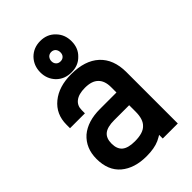

<svg xmlns="http://www.w3.org/2000/svg" viewBox="-234 -851 965 965"><g transform="rotate(-45 248.5 -368.0)"><path d="M166 -570.8Q134.8 -603.5 134.8 -649.9Q134.8 -697.3 166 -730Q198.2 -762.2 246.1 -762.2Q294.4 -762.2 325.2 -730Q356.9 -698.2 356.9 -649.9Q356.9 -601.1 325.2 -570.8Q294.9 -539.1 246.1 -539.1Q197.8 -539.1 166 -570.8ZM277.8 -649.9Q277.8 -664.6 269 -674.8Q259.8 -684.1 246.1 -684.1Q232.4 -684.1 223.1 -674.8Q213.9 -664.1 213.9 -649.9Q213.9 -635.3 223.1 -626Q231.9 -617.2 246.1 -617.2Q260.3 -617.2 269 -626Q277.8 -634.8 277.8 -649.9ZM388.2 -485.8Q441.9 -436.5 441.9 -345.2V20H335V-5.9Q327.6 -1 306.2 9.8Q270.5 25.9 214.8 25.9Q129.4 25.9 78.1 -17.1Q26.9 -60.5 26.9 -143.1Q26.9 -219.2 78.1 -265.1Q129.4 -308.1 216.8 -308.1H334V-346.2Q334 -391.6 310.1 -414.1Q287.1 -437 238.8 -437Q193.4 -437 169.9 -418Q147.9 -400.4 147.9 -369.1V-346.2H42V-371.1Q42 -445.8 96.2 -490.2Q149.9 -534.2 237.8 -534.2Q335.4 -534.2 388.2 -485.8ZM309.1 -94.2Q334 -117.7 334 -171.9V-217.8H227.1Q179.2 -217.8 157 -200Q134.8 -182.1 134.8 -144Q134.8 -105 156.7 -86.9Q178.7 -68.8 226.1 -68.8Q285.2 -68.8 309.1 -94.2Z"/></g></svg>

Font: D-DIN-PRO SemiBold
Style: Bold
Weight: 600
Designer: datto
Foundry: CyberFei
Version: Version 1.000;hotconv 1.0.109;makeotfexe 2.5.65596